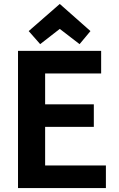

<svg xmlns="http://www.w3.org/2000/svg" viewBox="-20 -950 600 970"><path d="M71 0V-693H491V-579H208V-423H454V-309H208V-114H515V0ZM183 -727 125 -793 282 -930 437 -793 382 -727 282 -804Z"/></svg>

Font: Ubuntu Sans Mono
Style: Bold
Weight: 700
Monospace: yes
Designer: Dalton Maag Ltd
Foundry: Dalton Maag Ltd
Version: Version 1.006